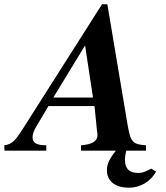

<svg xmlns="http://www.w3.org/2000/svg" viewBox="-88 -703 775 896"><path d="M453 0C422 39 411 62 411 92C411 145 453 173 514 173C565 173 615 145 640 98L618 84C613 86 612 87 604 91C584 101 572 104 556 104C518 104 495 87 495 42C495 31 497 19 501 0H593V-25C530 -29 521 -41 507 -123L413 -683H388L18 -101C-13 -52 -31 -29 -68 -25L-67 0H128V-25C80 -25 64 -38 64 -62C64 -77 70 -94 81 -112L138 -208H353L365 -89C366 -83 367 -79 367 -74C367 -44 343 -29 290 -25V0ZM161 -248 309 -491 346 -248Z"/></svg>

Font: STIXGeneral
Style: Bold Italic
Weight: 700
Italic angle: -16.33°
Designer: MicroPress Inc., with final additions and corrections provided by Coen Hoffman, Elsevier (retired)
Version: Version 1.1.0